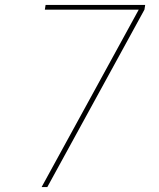

<svg xmlns="http://www.w3.org/2000/svg" viewBox="-20 -755 640 775"><path d="M148 0 540 -716H161L164 -735H566L563 -716L171 0Z"/></svg>

Font: Iosevka Thin Extended
Style: Italic
Weight: 100
Width: 7
Italic angle: -9°
Monospace: yes
Designer: Belleve Invis
Foundry: Belleve Invis
Version: Version 32.5.0; ttfautohint (v1.8.4)